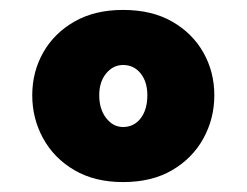

<svg xmlns="http://www.w3.org/2000/svg" viewBox="-20 -772 497 387"><path d="M228 -405Q171 -405 130 -429Q89 -453 67 -493Q45 -533 45 -580Q45 -627 67 -666Q89 -705 130 -728.5Q171 -752 228 -752Q286 -752 327 -728.5Q368 -705 390 -666Q412 -627 412 -580Q412 -533 390 -493Q368 -453 327 -429Q286 -405 228 -405ZM228 -516Q250 -516 263.5 -533.5Q277 -551 277 -580Q277 -607 263.5 -624Q250 -641 228 -641Q208 -641 194 -624Q180 -607 180 -580Q180 -552 194 -534Q208 -516 228 -516Z"/></svg>

Font: Be Vietnam Pro Black
Style: Regular
Weight: 900
Designer: Lam Bao, Tony Le, Vietanh Nguyen
Foundry: Yellow Type Foundry
Version: Version 1.002; ttfautohint (v1.8.3)